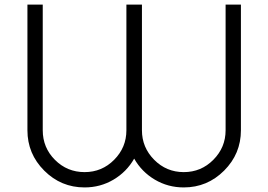

<svg xmlns="http://www.w3.org/2000/svg" viewBox="-20 -820 1174 840"><path d="M967 -250V-800H1034V-250Q1034 -147 960.5 -73.5Q887 0 784 0Q715 0 657.5 -34Q600 -68 567 -126Q534 -68 476.5 -34Q419 0 350 0Q247 0 173.5 -73.5Q100 -147 100 -250V-800H167V-250Q167 -174 220.5 -120.5Q274 -67 350 -67Q426 -67 479.5 -121Q533 -175 533 -250V-800H601V-250Q601 -175 654.5 -121Q708 -67 784 -67Q860 -67 913.5 -121Q967 -175 967 -250Z"/></svg>

Font: Dune Rise
Style: Regular
Weight: 400
Version: Version 001.000